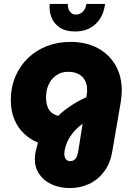

<svg xmlns="http://www.w3.org/2000/svg" viewBox="-20 -739 678 976"><path d="M335 217Q285 217 244.5 199Q204 181 180.5 147.5Q157 114 157 69Q157 49 162.5 25.5Q168 2 173 -14Q134 -30 102.5 -59.5Q71 -89 53 -132Q35 -175 35 -229Q35 -295 58 -349.5Q81 -404 122 -443.5Q163 -483 218 -504.5Q273 -526 338 -526Q418 -526 476.5 -494.5Q535 -463 567 -407.5Q599 -352 599 -279Q599 -266 597.5 -251Q596 -236 594 -221L551 29Q541 91 509.5 133Q478 175 433 196Q388 217 335 217ZM336 80Q355 80 364 67.5Q373 55 377 34L400 -110Q379 -95 364 -79Q349 -63 338 -46.5Q327 -30 320.5 -14Q314 2 310.5 16.5Q307 31 307 43Q307 59 314.5 69.5Q322 80 336 80ZM276 -150Q301 -175 336.5 -199Q372 -223 419 -245L421 -259Q422 -265 422.5 -271Q423 -277 423 -282Q423 -310 411.5 -331Q400 -352 378.5 -363Q357 -374 327 -374Q293 -374 268 -357.5Q243 -341 229 -313Q215 -285 214 -247Q214 -218 221 -198Q228 -178 242 -166.5Q256 -155 276 -150ZM362 -579Q313 -579 283 -599.5Q253 -620 241 -652Q229 -684 233 -719H325Q324 -703 329 -691Q334 -679 343.5 -672Q353 -665 366 -665Q387 -665 401.5 -680Q416 -695 419 -719H514Q506 -654 465.5 -616.5Q425 -579 362 -579Z"/></svg>

Font: MuseoModerno Thin ExtraBold
Style: Italic
Weight: 800
Italic angle: -9°
Version: Version 1.003